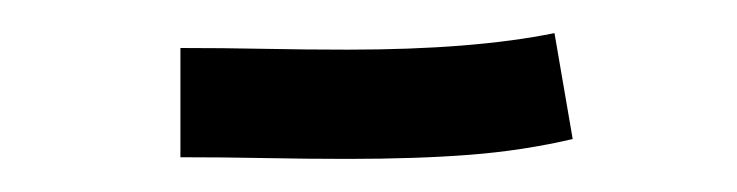

<svg xmlns="http://www.w3.org/2000/svg" viewBox="-20 -337 445 116"><path d="M315 -317 326 -253Q296 -246 264 -243.5Q232 -241 190 -241Q165 -241 140 -241.5Q115 -242 89 -242V-308Q115 -308 140 -307.5Q165 -307 190 -307Q266 -307 315 -317Z"/></svg>

Font: Syne
Style: Italic
Weight: 400
Italic angle: -9°
Designer: Lucas Descroix
Foundry: Bonjour Monde
Version: Version 2.000; ttfautohint (v1.8.3)